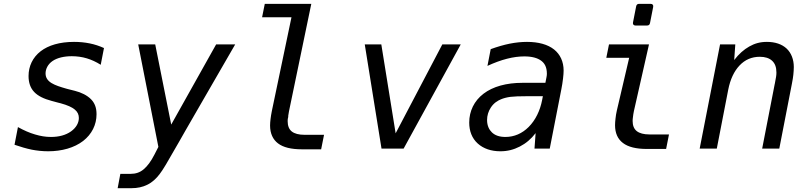

<svg xmlns="http://www.w3.org/2000/svg" viewBox="-20 -780 4254 1008"><path d="M232.9 14.2C304.2 14.2 369.6 -3.9 416.5 -40C461.9 -75.2 486.8 -125 486.8 -180.2C486.8 -214.4 477.5 -238.3 458.5 -258.3C437.5 -279.8 406.2 -294.9 373 -303.2L337.9 -312C334.5 -313 336.9 -312 327.1 -314.9C267.6 -332 219.2 -348.1 219.2 -394.5C219.2 -417 230.5 -442.4 256.3 -460C280.8 -476.6 316.9 -484.9 356.9 -484.9C384.3 -484.9 411.6 -481 436 -473.6C459 -466.8 485.8 -454.6 508.8 -439.9L525.9 -527.8C502 -538.6 477.1 -546.9 450.7 -552.2C424.3 -557.6 396.5 -560.1 368.7 -560.1C293 -560.1 233.9 -542 193.8 -511.2C151.4 -478.5 129.9 -432.1 129.9 -380.9C129.9 -346.2 139.6 -317.9 159.7 -296.9C179.7 -275.9 210 -261.2 252 -250L284.7 -241.2L298.3 -237.8C369.6 -218.3 394 -194.8 394 -160.6C394 -135.3 380.4 -109.9 353 -90.3C325.7 -70.8 290 -61 247.6 -61C219.2 -61 192.9 -65.4 163.6 -74.2C134.8 -82.5 105 -95.7 74.2 -112.8L56.2 -20C87.4 -9.3 118.2 0 147.5 5.9C171.9 10.7 202.1 14.2 232.9 14.2Z M597.7 208H669.9C701.2 208 729 202.1 753.4 189.9C780.3 176.8 800.3 157.2 817.9 134.3C837.4 108.4 853 82 919.9 -35.2C965.8 -115.2 935.5 -63.5 1000.5 -175.8L1214.8 -546.9H1114.7L878.9 -126L794.9 -546.9H705.6L811.5 -8.8L790.5 32.2C772.5 67.4 753.4 93.3 732.9 109.9C713.9 125.5 692.4 132.8 664.6 132.8H611.8Z M1564.9 3.9H1666L1681.2 -72.3H1578.1C1549.3 -72.3 1526.4 -78.1 1511.7 -89.8C1497.6 -101.1 1490.2 -119.1 1490.2 -144C1490.2 -160.2 1493.2 -162.6 1493.2 -166C1493.2 -168.5 1492.2 -171.4 1497.1 -195.3L1614.3 -759.8H1370.1L1356 -689.5H1510.3L1407.2 -197.3C1403.8 -180.7 1401.9 -167.5 1400.4 -155.3C1398.9 -143.1 1397.9 -131.8 1397.9 -121.1C1397.9 -78.6 1413.1 -47.4 1439.5 -27.3C1466.8 -6.3 1508.8 3.9 1564.9 3.9Z M1982.9 0H2099.1L2398.9 -546.9H2302.2L2057.1 -80.1L1981.9 -546.9H1895Z M2606.9 14.2C2644 14.2 2676.8 5.9 2709 -10.7C2740.7 -26.9 2768.6 -50.3 2792 -81.1L2786.1 0H2866.2L2927.2 -312C2930.7 -330.1 2933.6 -347.2 2936 -368.2C2938 -385.3 2939 -398.4 2939 -409.7C2939 -456.5 2920.9 -494.6 2889.2 -520C2855.5 -546.9 2806.2 -560.1 2746.6 -560.1C2718.8 -560.1 2688 -557.1 2656.2 -550.8C2624.5 -544.4 2591.3 -534.7 2556.2 -522L2539.1 -434.1C2575.2 -450.7 2609.4 -463.4 2642.1 -471.7C2674.3 -480 2705.1 -483.9 2732.9 -483.9C2772.9 -483.9 2801.3 -475.6 2820.3 -461.9C2837.9 -449.2 2851.1 -429.7 2851.1 -392.6C2851.1 -391.6 2851.1 -387.7 2850.6 -384.3L2849.1 -375L2843.3 -345.2H2723.1C2638.2 -345.2 2567.9 -325.7 2518.6 -288.1C2469.2 -250.5 2443.4 -196.3 2443.4 -136.7C2443.4 -92.3 2457.5 -54.2 2488.3 -26.4C2518.1 0.5 2559.1 14.2 2606.9 14.2ZM2633.3 -61C2601.1 -61 2578.1 -69.8 2562.5 -85C2548.8 -98.1 2537.1 -119.1 2537.1 -149.9C2537.1 -173.3 2543.9 -195.8 2557.1 -215.8C2573.2 -240.2 2593.8 -252 2610.4 -258.8C2623 -264.2 2640.6 -269 2659.7 -271.5C2678.7 -273.9 2707.5 -274.9 2746.1 -274.9H2830.1L2826.2 -254.9C2815.4 -199.2 2791.5 -149.4 2755.4 -113.3C2721.2 -79.1 2679.7 -61 2633.3 -61Z M3316.4 -646H3377C3385.7 -646 3391.1 -650.4 3392.6 -659.2L3409.2 -743.7C3411.1 -753.4 3405.8 -759.8 3396 -759.8H3335.4C3326.7 -759.8 3321.3 -755.4 3319.8 -746.6L3303.2 -662.1C3301.3 -652.3 3306.6 -646 3316.4 -646ZM3376 2H3477.1L3492.2 -74.2H3389.2C3360.4 -74.2 3337.4 -80.1 3322.8 -91.8C3308.1 -103.5 3301.3 -121.6 3301.3 -145C3301.3 -151.4 3301.8 -156.7 3303.2 -167C3303.7 -171.9 3305.7 -187 3308.1 -197.3L3387.2 -546.9H3177.2L3163.1 -476.6H3283.2L3218.3 -199.2C3214.8 -185.1 3212.9 -169.9 3211.4 -157.2C3210 -144 3209 -134.3 3209 -123C3209 -81.5 3222.7 -50.3 3250.5 -29.3C3277.8 -8.3 3319.8 2 3376 2Z M3653.3 0H3743.2L3803.2 -309.1C3814 -363.8 3834 -406.2 3862.8 -436.5C3891.6 -466.8 3926.8 -481.9 3968.8 -481.9C3996.6 -481.9 4018.6 -475.1 4033.7 -460.9C4048.8 -446.8 4056.2 -427.2 4056.2 -398.9C4056.2 -382.3 4053.7 -373 4048.8 -346.2C4047.9 -342.3 4049.3 -345.2 4047.4 -339.4L3981.4 0H4071.3L4137.2 -338.9C4141.6 -361.8 4143.6 -374 4145 -387.2C4146.5 -400.4 4147.5 -417.5 4147.5 -428.2C4147.5 -467.3 4134.3 -502 4109.9 -524.9C4085 -548.3 4048.8 -560.1 4006.3 -560.1C3970.2 -560.1 3941.9 -551.8 3914.1 -536.1C3885.3 -520 3858.9 -496.6 3834.5 -464.8L3840.3 -546.9H3760.3Z"/></svg>

Font: Hack
Style: Oblique
Weight: 400
Italic angle: -12°
Monospace: yes
Designer: Christopher Simpkins
Foundry: Christopher Simpkins
Version: Version 2.010